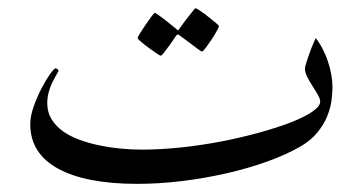

<svg xmlns="http://www.w3.org/2000/svg" viewBox="-20 -429 898 474"><path d="M800.8 -214.4Q800.8 -197.8 798.1 -179Q795.4 -160.2 787.1 -140.4Q778.8 -120.6 763.4 -101.8Q748 -83 723.6 -68.4Q687.5 -47.4 639.9 -30.3Q592.3 -13.2 538.6 -1Q484.9 11.2 428.5 18.1Q372.1 24.9 318.8 24.9Q191.9 24.9 123.3 -12.7Q54.7 -50.3 54.7 -122.6Q54.7 -142.1 63.2 -166.3Q71.8 -190.4 82.8 -211.4Q93.8 -232.4 103.8 -246.3Q113.8 -260.3 116.7 -260.3Q119.1 -260.3 121.8 -258.3Q124.5 -256.3 124.5 -253.9Q124.5 -252.4 123.5 -252Q121.1 -247.1 116.5 -239.3Q111.8 -231.4 107.4 -221.7Q103 -211.9 99.9 -200Q96.7 -188 96.7 -173.8Q96.7 -152.3 106.9 -135.3Q117.2 -118.2 134.8 -105.5Q152.3 -92.8 175.5 -84.2Q198.7 -75.7 224.4 -70.3Q250 -64.9 277.1 -62.3Q304.2 -59.6 328.6 -59.6Q375.5 -59.6 426.3 -64.9Q477.1 -70.3 526.4 -79.8Q575.7 -89.4 619.9 -101.6Q664.1 -113.8 697.5 -126.7Q731 -139.6 750.7 -153.1Q770.5 -166.5 770.5 -178.2Q770.5 -184.6 764.9 -194.6Q759.3 -204.6 752 -215.8Q744.6 -227.1 738.8 -238.5Q732.9 -250 732.9 -258.8Q732.9 -265.1 736.6 -275.6Q740.2 -286.1 744.1 -297.6Q748 -309.1 752.7 -319.6Q757.3 -330.1 759.3 -335Q768.6 -323.7 776.6 -308.1Q784.7 -292.5 790 -276.1Q795.4 -259.8 798.1 -243.4Q800.8 -227.1 800.8 -214.4ZM520.5 -364.7Q520.5 -362.3 514.9 -352.1Q509.3 -341.8 502 -330.8Q494.6 -319.8 487.8 -310.8Q481 -301.8 478.5 -301.8Q477.1 -301.8 468.5 -307.9Q460 -314 450.2 -321.8Q439 -330.1 423.8 -341.3Q421.4 -343.8 419.4 -343.8Q417.5 -343.8 415 -341.3Q405.8 -327.1 397.9 -316.4Q391.1 -307.1 385 -299.3Q378.9 -291.5 377 -291.5Q375 -291.5 366 -297.6Q356.9 -303.7 346.7 -311.3Q336.4 -318.8 328.1 -325.9Q319.8 -333 319.8 -335Q319.8 -337.4 325.9 -347.2Q332 -356.9 339.6 -368.2Q347.2 -379.4 353.8 -388.2Q360.4 -397 361.8 -397Q364.7 -397 373 -390.6Q381.3 -384.3 390.6 -377.4Q401.4 -369.1 414.1 -358.4Q418 -354.5 419.4 -354.5Q421.4 -354.5 423.8 -359.4Q433.1 -372.6 441.9 -383.8Q448.7 -392.6 455.1 -400.6Q461.4 -408.7 462.9 -408.7Q464.8 -408.7 474.4 -402.3Q483.9 -396 493.9 -387.9Q503.9 -379.9 512.2 -373Q520.5 -366.2 520.5 -364.7Z"/></svg>

Font: Kitab
Style: Regular
Weight: 400
Designer: SIL International
Foundry: Khaled Hosny
Version: Version 1.000